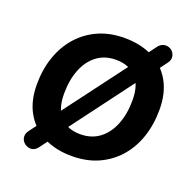

<svg xmlns="http://www.w3.org/2000/svg" viewBox="-139 -893 1075 1081"><g transform="rotate(20 398.0 -353.0)"><path d="M388 11Q291 11 218.5 -26Q146 -63 106 -133Q66 -203 66 -302Q66 -392 92.5 -468Q119 -544 168.5 -599.5Q218 -655 287 -685.5Q356 -716 442 -716Q540 -716 612.5 -679Q685 -642 724.5 -572Q764 -502 764 -404Q764 -313 738 -237Q712 -161 662.5 -105.5Q613 -50 544 -19.5Q475 11 388 11ZM391 -121Q458 -121 505.5 -157Q553 -193 578 -256.5Q603 -320 603 -401Q603 -494 559 -539Q515 -584 439 -584Q372 -584 325 -548.5Q278 -513 253 -450Q228 -387 228 -304Q228 -212 271.5 -166.5Q315 -121 391 -121ZM199 27Q185 45 168.5 49Q152 53 136.5 47Q121 41 110.5 28Q100 15 99.5 -2.5Q99 -20 112 -38L175 -122L227 -185L526 -583L567 -647L629 -731Q643 -749 660 -753.5Q677 -758 693 -752.5Q709 -747 719 -733.5Q729 -720 729.5 -702.5Q730 -685 716 -667L655 -585L602 -521L304 -123L263 -59Z"/></g></svg>

Font: Nunito ExtraLight ExtraBold
Style: Italic
Weight: 800
Italic angle: -9°
Version: Version 3.602